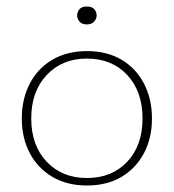

<svg xmlns="http://www.w3.org/2000/svg" viewBox="-20 -560 534 590"><path d="M247 10Q186 10 141 -16.5Q96 -43 71.5 -89.5Q47 -136 47 -196Q47 -256 71.5 -303Q96 -350 141 -376.5Q186 -403 247 -403Q309 -403 353.5 -376.5Q398 -350 422.5 -303Q447 -256 447 -196Q447 -136 422.5 -89.5Q398 -43 353.5 -16.5Q309 10 247 10ZM247 -13Q324 -13 371 -63Q418 -113 418 -196Q418 -279 371 -329.5Q324 -380 247 -380Q171 -380 123.5 -329.5Q76 -279 76 -196Q76 -113 123.5 -63Q171 -13 247 -13ZM247 -485Q231 -485 224 -494Q217 -503 217 -512Q217 -523 224 -531.5Q231 -540 247 -540Q263 -540 270 -531.5Q277 -523 277 -512Q277 -503 269.5 -494Q262 -485 247 -485Z"/></svg>

Font: Rokkitt Thin
Style: Regular
Weight: 250
Version: Version 3.103